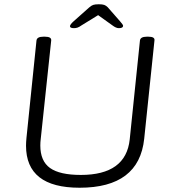

<svg xmlns="http://www.w3.org/2000/svg" viewBox="-20 -874 806 900"><path d="M353 6Q102 6 102 -191Q102 -207 104 -227L151 -684Q153 -702 183 -702H191Q222 -702 220 -684L171 -223Q170 -215 169.5 -207.5Q169 -200 169 -192Q169 -119 214.5 -86.5Q260 -54 359 -54Q570 -54 588 -220L636 -684Q638 -702 668 -702H676Q707 -702 704 -684L656 -224Q632 6 353 6ZM327 -742Q308 -742 308 -751Q308 -759 326 -775L398 -839Q408 -848 417 -851Q426 -854 443 -854Q460 -854 468.5 -851Q477 -848 485 -840L542 -775Q549 -767 553 -761.5Q557 -756 557 -753Q557 -742 537 -742Q524 -742 507 -755L440 -803L362 -755Q351 -747 343 -744.5Q335 -742 327 -742Z"/></svg>

Font: Asap Semi Expanded Semi Expanded Light
Style: Italic
Weight: 300
Width: 6
Italic angle: -6°
Designer: Pablo Cosgaya
Foundry: Omnibus-Type
Version: Version 3.001; ttfautohint (v1.8.4.7-5d5b)